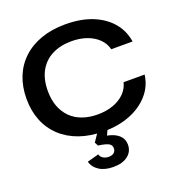

<svg xmlns="http://www.w3.org/2000/svg" viewBox="-170 -874 1160 1260"><g transform="rotate(-20 410.0 -244.0)"><path d="M428 9Q333 9 258 -17.5Q183 -44 130 -93.5Q77 -143 49.5 -211.5Q22 -280 22 -365Q22 -449 49.5 -517.5Q77 -586 130 -635.5Q183 -685 258 -711.5Q333 -738 428 -738Q535 -738 615 -706Q695 -674 744 -616.5Q793 -559 805 -481H656Q646 -523 614 -554.5Q582 -586 534.5 -603Q487 -620 428 -620Q350 -620 292 -590.5Q234 -561 202.5 -504Q171 -447 171 -365Q171 -303 189.5 -255.5Q208 -208 241 -175.5Q274 -143 321.5 -126Q369 -109 428 -109Q488 -109 536.5 -126.5Q585 -144 616.5 -176Q648 -208 658 -250H805Q795 -172 743.5 -113.5Q692 -55 611 -23Q530 9 428 9ZM407 250Q347 250 308.5 225.5Q270 201 259 160L340 138Q344 156 361 166.5Q378 177 400 177Q424 177 437 165.5Q450 154 450 135Q450 112 429.5 101Q409 90 358 83L345 58L396 -17H463L436 42Q488 52 516.5 78Q545 104 545 144Q545 192 508 221Q471 250 407 250Z"/></g></svg>

Font: Mona Sans Expanded SemiBold
Style: Regular
Weight: 600
Width: 7
Designer: Deni Anggara
Foundry: GitHub
Version: Version 2.000